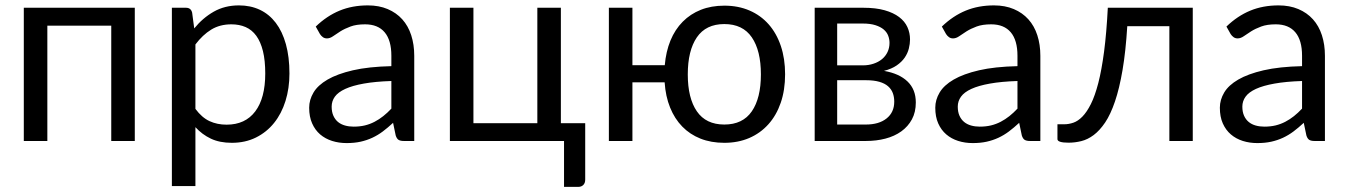

<svg xmlns="http://www.w3.org/2000/svg" viewBox="-20 -536 5122 730"><path d="M492.5 0H403V-438.5H160V0H70.5V-506.5H492.5Z M723 -122Q747.5 -89 776.5 -75.5Q805.5 -62 841.5 -62Q912.5 -62 950.5 -112.5Q988.5 -163 988.5 -256.5Q988.5 -306 979.8 -341.5Q971 -377 954.5 -399.8Q938 -422.5 914 -433Q890 -443.5 859.5 -443.5Q816 -443.5 783.2 -423.5Q750.5 -403.5 723 -367ZM718.5 -428Q750.5 -467.5 792.5 -491.5Q834.5 -515.5 888.5 -515.5Q932.5 -515.5 968 -498.8Q1003.5 -482 1028.5 -449.2Q1053.5 -416.5 1067 -368Q1080.5 -319.5 1080.5 -256.5Q1080.5 -200.5 1065.5 -152.2Q1050.5 -104 1022.2 -68.8Q994 -33.5 953.2 -13.2Q912.5 7 861.5 7Q815 7 781.8 -8.8Q748.5 -24.5 723 -52.5V171.5H633.5V-506.5H687Q706 -506.5 710.5 -488Z M1468 -228Q1406.5 -226 1363.2 -218.2Q1320 -210.5 1292.8 -198Q1265.5 -185.5 1253.2 -168.5Q1241 -151.5 1241 -130.5Q1241 -110.5 1247.5 -96Q1254 -81.5 1265.2 -72.2Q1276.5 -63 1291.8 -58.8Q1307 -54.5 1324.5 -54.5Q1348 -54.5 1367.5 -59.2Q1387 -64 1404.2 -73Q1421.5 -82 1437.2 -94.5Q1453 -107 1468 -123ZM1180.5 -435Q1222.5 -475.5 1271 -495.5Q1319.5 -515.5 1378.5 -515.5Q1421 -515.5 1454 -501.5Q1487 -487.5 1509.5 -462.5Q1532 -437.5 1543.5 -402Q1555 -366.5 1555 -324V0H1515.5Q1502.5 0 1495.5 -4.2Q1488.5 -8.5 1484.5 -21L1474.5 -69Q1454.5 -50.5 1435.5 -36.2Q1416.5 -22 1395.5 -12.2Q1374.5 -2.5 1350.8 2.8Q1327 8 1298 8Q1268.5 8 1242.5 -0.2Q1216.5 -8.5 1197.2 -25Q1178 -41.5 1166.8 -66.8Q1155.5 -92 1155.5 -126.5Q1155.5 -156.5 1172 -184.2Q1188.5 -212 1225.5 -233.5Q1262.5 -255 1322 -268.8Q1381.5 -282.5 1468 -284.5V-324Q1468 -383 1442.5 -413.2Q1417 -443.5 1368 -443.5Q1335 -443.5 1312.8 -435.2Q1290.5 -427 1274.2 -416.8Q1258 -406.5 1246.2 -398.2Q1234.5 -390 1223 -390Q1214 -390 1207.5 -394.8Q1201 -399.5 1196.5 -406.5Z M2205 -67.5V147Q2205 160 2197.8 167.2Q2190.5 174.5 2179 174.5H2124.5V0H1690.5V-506.5H1780V-67.5H2023V-506.5H2112.5V-67.5Z M2734 -62.5Q2804 -62.5 2838.5 -112.8Q2873 -163 2873 -253Q2873 -343.5 2838.5 -394Q2804 -444.5 2734 -444.5Q2664 -444.5 2629.5 -394Q2595 -343.5 2595 -253Q2595 -163 2629.5 -112.8Q2664 -62.5 2734 -62.5ZM2507.5 -288Q2512 -340 2529.2 -382Q2546.5 -424 2575.8 -453.5Q2605 -483 2644.8 -498.8Q2684.5 -514.5 2734 -514.5Q2787 -514.5 2829.8 -496Q2872.5 -477.5 2902.5 -443.5Q2932.5 -409.5 2948.8 -361.2Q2965 -313 2965 -253.5Q2965 -193.5 2948.5 -145.5Q2932 -97.5 2901.5 -63.5Q2871 -29.5 2828.5 -11.2Q2786 7 2734 7Q2683.5 7 2643.2 -9Q2603 -25 2574 -54.8Q2545 -84.5 2527.8 -127Q2510.5 -169.5 2507 -223H2384.5V0H2295V-506.5H2384.5V-288Z M3272 -62.5Q3322 -62.5 3351 -85.8Q3380 -109 3380 -149.5Q3380 -167.5 3374.5 -182.2Q3369 -197 3356.5 -208Q3344 -219 3323.2 -225Q3302.5 -231 3272.5 -231H3163V-62.5ZM3163 -446.5V-287.5H3260.5Q3282.5 -287.5 3301.2 -293.8Q3320 -300 3333.5 -311.2Q3347 -322.5 3354.5 -338.2Q3362 -354 3362 -373Q3362 -387 3357 -400.2Q3352 -413.5 3340 -423.8Q3328 -434 3308.5 -440.2Q3289 -446.5 3260.5 -446.5ZM3263 -506.5Q3310 -506.5 3343.5 -497Q3377 -487.5 3398.5 -471.2Q3420 -455 3430 -433Q3440 -411 3440 -386Q3440 -369.5 3435.5 -351.5Q3431 -333.5 3419.8 -317Q3408.5 -300.5 3389.2 -287.2Q3370 -274 3341 -266.5Q3399 -256.5 3430.5 -226.2Q3462 -196 3462 -146.5Q3462 -109.5 3447.2 -82.2Q3432.5 -55 3406.8 -36.5Q3381 -18 3346.5 -9Q3312 0 3272.5 0H3077.5V-506.5Z M3848.5 -228Q3787 -226 3743.8 -218.2Q3700.5 -210.5 3673.2 -198Q3646 -185.5 3633.8 -168.5Q3621.5 -151.5 3621.5 -130.5Q3621.5 -110.5 3628 -96Q3634.5 -81.5 3645.8 -72.2Q3657 -63 3672.2 -58.8Q3687.5 -54.5 3705 -54.5Q3728.5 -54.5 3748 -59.2Q3767.5 -64 3784.8 -73Q3802 -82 3817.8 -94.5Q3833.5 -107 3848.5 -123ZM3561 -435Q3603 -475.5 3651.5 -495.5Q3700 -515.5 3759 -515.5Q3801.5 -515.5 3834.5 -501.5Q3867.5 -487.5 3890 -462.5Q3912.5 -437.5 3924 -402Q3935.5 -366.5 3935.5 -324V0H3896Q3883 0 3876 -4.2Q3869 -8.5 3865 -21L3855 -69Q3835 -50.5 3816 -36.2Q3797 -22 3776 -12.2Q3755 -2.5 3731.2 2.8Q3707.5 8 3678.5 8Q3649 8 3623 -0.2Q3597 -8.5 3577.8 -25Q3558.5 -41.5 3547.2 -66.8Q3536 -92 3536 -126.5Q3536 -156.5 3552.5 -184.2Q3569 -212 3606 -233.5Q3643 -255 3702.5 -268.8Q3762 -282.5 3848.5 -284.5V-324Q3848.5 -383 3823 -413.2Q3797.5 -443.5 3748.5 -443.5Q3715.5 -443.5 3693.2 -435.2Q3671 -427 3654.8 -416.8Q3638.5 -406.5 3626.8 -398.2Q3615 -390 3603.5 -390Q3594.5 -390 3588 -394.8Q3581.5 -399.5 3577 -406.5Z M4515 0H4426V-436.5H4266Q4260 -340 4248 -269.8Q4236 -199.5 4219.2 -150.2Q4202.5 -101 4181.8 -70.2Q4161 -39.5 4138.2 -22.5Q4115.5 -5.5 4091.2 0.5Q4067 6.5 4043 6.5Q4000.5 6.5 4000.5 -7V-63.5H4026.5Q4043.5 -63.5 4061 -69.5Q4078.5 -75.5 4095.2 -92.5Q4112 -109.5 4127.5 -140.2Q4143 -171 4155.8 -220.2Q4168.5 -269.5 4177.8 -339.8Q4187 -410 4192 -506.5H4515Z M4930.5 -228Q4869 -226 4825.8 -218.2Q4782.5 -210.5 4755.2 -198Q4728 -185.5 4715.8 -168.5Q4703.5 -151.5 4703.5 -130.5Q4703.5 -110.5 4710 -96Q4716.5 -81.5 4727.8 -72.2Q4739 -63 4754.2 -58.8Q4769.5 -54.5 4787 -54.5Q4810.5 -54.5 4830 -59.2Q4849.5 -64 4866.8 -73Q4884 -82 4899.8 -94.5Q4915.5 -107 4930.5 -123ZM4643 -435Q4685 -475.5 4733.5 -495.5Q4782 -515.5 4841 -515.5Q4883.5 -515.5 4916.5 -501.5Q4949.5 -487.5 4972 -462.5Q4994.5 -437.5 5006 -402Q5017.5 -366.5 5017.5 -324V0H4978Q4965 0 4958 -4.2Q4951 -8.5 4947 -21L4937 -69Q4917 -50.5 4898 -36.2Q4879 -22 4858 -12.2Q4837 -2.5 4813.2 2.8Q4789.5 8 4760.5 8Q4731 8 4705 -0.2Q4679 -8.5 4659.8 -25Q4640.5 -41.5 4629.2 -66.8Q4618 -92 4618 -126.5Q4618 -156.5 4634.5 -184.2Q4651 -212 4688 -233.5Q4725 -255 4784.5 -268.8Q4844 -282.5 4930.5 -284.5V-324Q4930.5 -383 4905 -413.2Q4879.5 -443.5 4830.5 -443.5Q4797.5 -443.5 4775.2 -435.2Q4753 -427 4736.8 -416.8Q4720.5 -406.5 4708.8 -398.2Q4697 -390 4685.5 -390Q4676.5 -390 4670 -394.8Q4663.5 -399.5 4659 -406.5Z"/></svg>

Font: Lato 2
Style: Regular
Weight: 400
Designer: Lukasz Dziedzic with Adam Twardoch and Botio Nikoltchev
Foundry: tyPoland Lukasz Dziedzic
Version: Version 2.015; 2015-08-06; http://www.latofonts.com/